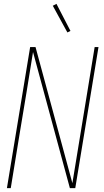

<svg xmlns="http://www.w3.org/2000/svg" viewBox="-20 -980 540 1000"><path d="M16 0 137 -735H165L357 -26Q374 -130 391 -233.5Q408 -337 425 -441L473 -735H493L372 0H344L152 -709Q135 -605 118.5 -501.5Q102 -398 84 -294L36 0ZM331 -811 255 -950 274 -960 347 -819Z"/></svg>

Font: Iosevka Thin Oblique
Style: Regular
Weight: 100
Italic angle: -9°
Monospace: yes
Designer: Belleve Invis
Foundry: Belleve Invis
Version: Version 32.5.0; ttfautohint (v1.8.4)